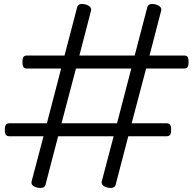

<svg xmlns="http://www.w3.org/2000/svg" viewBox="-20 -916 965 958"><path d="M166 20Q132 12 138 -12L197 -236H28Q15 -236 9.5 -243Q4 -250 4 -268Q4 -286 9.5 -293.5Q15 -301 28 -301H214L285 -574H115Q102 -574 97 -581.5Q92 -589 92 -606Q92 -625 97 -632Q102 -639 115 -639H302L365 -880Q371 -902 406 -894Q440 -884 434 -862L376 -639H652L715 -880Q721 -902 756 -894Q790 -884 784 -862L726 -639H898Q911 -639 916 -632Q921 -625 921 -606Q921 -589 916 -581.5Q911 -574 898 -574H709L637 -301H810Q823 -301 828.5 -293.5Q834 -286 834 -268Q834 -250 828.5 -243Q823 -236 810 -236H620L557 6Q551 27 516 20Q500 16 492.5 7.5Q485 -1 488 -12L547 -236H270L207 6Q201 27 166 20ZM287 -301H564L635 -574H359Z"/></svg>

Font: Playwrite GB S Light
Style: Regular
Weight: 300
Designer: Veronika Burian, José Scaglione
Foundry: TypeTogether
Version: Version 1.002